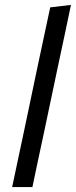

<svg xmlns="http://www.w3.org/2000/svg" viewBox="-20 -762 309 782"><path d="M29.5 0Q41 -55 52 -106.5Q63 -158 76 -219L133.5 -493Q147 -555.5 159.5 -615Q172 -674.5 184.5 -732L269 -742Q256.5 -681.5 243.5 -620.5Q230.5 -559.5 216.5 -494L158.5 -219Q145 -156.5 134.2 -105.8Q123.5 -55 112 0Z"/></svg>

Font: Commissioner
Style: Italic
Weight: 400
Italic angle: -12°
Designer: Kostas Bartsokas
Foundry: Kostas Bartsokas
Version: Version 1.000; ttfautohint (v1.8.3)